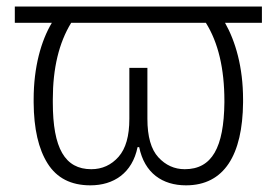

<svg xmlns="http://www.w3.org/2000/svg" viewBox="-20 -552 839 582"><path d="M253.9 9.8C324.7 9.8 380.9 -27.3 397 -106H401.9C418 -27.3 472.2 9.8 543.9 9.8C659.7 9.8 715.3 -82.5 716.8 -241.2V-250.5C716.8 -348.6 693.8 -426.8 662.1 -482.9H773.9V-532.2H24.9V-482.9H137.2C104.5 -428.2 82 -348.6 82 -250.5V-241.2C82.5 -161.6 96.7 -100.1 124.5 -56.2C152.3 -12.2 195.3 9.8 253.9 9.8ZM256.8 -39.1C176.8 -39.1 140.1 -102.5 140.1 -241.2V-251C140.1 -345.2 158.7 -422.4 195.8 -482.9H604C641.6 -422.9 660.2 -343.8 660.2 -246.1V-241.2C658.7 -105 622.6 -39.1 540 -39.1C508.8 -39.1 481.9 -51.3 460 -75.2C438 -99.1 426.8 -137.7 426.8 -191.9V-346.2H372.1V-191.9C372.1 -139.6 361.3 -101.6 339.4 -76.7C317.4 -51.8 289.6 -39.1 256.8 -39.1Z"/></svg>

Font: Noto Reveo Sans
Style: Regular
Weight: 300
Designer: Monotype Design Team
Foundry: Monotype Imaging Inc.
Version: Version 2.007